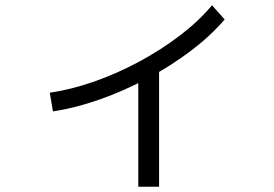

<svg xmlns="http://www.w3.org/2000/svg" viewBox="-20 -648 1040 729"><path d="M169 -296Q251 -308 338 -338.5Q425 -369 508.5 -414Q592 -459 663.5 -513.5Q735 -568 785 -628L833 -574Q780 -512 704 -454.5Q628 -397 539.5 -350Q451 -303 359 -270.5Q267 -238 181 -225ZM505 61V-397H584V61Z"/></svg>

Font: M PLUS 2
Style: Regular
Weight: 400
Designer: Coji Morishita
Foundry: UNDERFOREST DESIGN
Version: Version 1.001